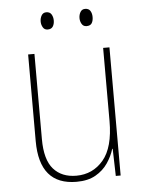

<svg xmlns="http://www.w3.org/2000/svg" viewBox="-51 -736 603 788"><g transform="rotate(-5 250.0 -342.0)"><path d="M233 10Q80 10 80 -171V-528H106V-177Q106 -92 140 -53.5Q174 -15 234 -15Q302 -15 345.5 -66.5Q389 -118 389 -227V-528H415V0H395L392 -112H390Q381 -82 362 -54Q343 -26 311.5 -8Q280 10 233 10ZM329 -623Q316 -623 309.5 -634Q303 -645 303 -658Q303 -672 309.5 -683Q316 -694 329 -694Q344 -694 350.5 -683.5Q357 -673 357 -658Q357 -643 351 -633Q345 -623 329 -623ZM169 -623Q156 -623 149.5 -634Q143 -645 143 -658Q143 -672 149.5 -683Q156 -694 169 -694Q184 -694 190.5 -683Q197 -672 197 -658Q197 -643 190.5 -633Q184 -623 169 -623Z"/></g></svg>

Font: Noto Sans Mono ExtraCondensed Thin
Style: Regular
Weight: 100
Width: 2
Designer: Monotype Design Team
Foundry: Monotype Imaging Inc.
Version: Version 2.014; ttfautohint (v1.8.4.7-5d5b)